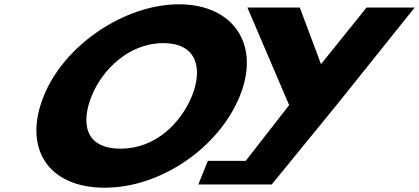

<svg xmlns="http://www.w3.org/2000/svg" viewBox="-20 -860 1953 895"><path d="M1133.2 -825 1327.8 -370 1125.3 -110H948.8L904.4 0H1039.7H1246.5L1553.5 -376L1913.1 -825H1688.7L1476.4 -561L1377.4 -825ZM184.1 -413C86.7 -172 200.4 15 468.8 15C729.5 15 1000.8 -172 1098.2 -413C1195.6 -654 1066.1 -840 814.2 -840C564.5 -840 281.5 -654 184.1 -413ZM407.4 -413C457.1 -536 581.6 -659 741.1 -659C901.7 -659 924.6 -536 874.9 -413C825.2 -290 707.3 -167 542.3 -167C372.9 -167 357.7 -290 407.4 -413Z"/></svg>

Font: Hussar
Style: BdWideOblFour
Weight: 700
Foundry: Cannot Into Space Fonts
Version: Version 2.00